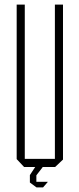

<svg xmlns="http://www.w3.org/2000/svg" viewBox="-20 -721 343 829"><path d="M217 0V-701H252V-32L218 0ZM84 0 52 -34V-35H217V0ZM52 -35V-701H87V-35ZM109 36V35L132 0H164V1L137 36ZM136 87 109 67V36H137V87ZM137 88V64H186V65L166 88Z"/></svg>

Font: Foldit ExtraLight
Style: Regular
Weight: 250
Version: Version 1.003